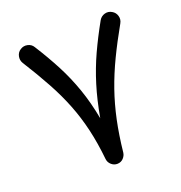

<svg xmlns="http://www.w3.org/2000/svg" viewBox="-123 -738 842 891"><g transform="rotate(-20 297.5 -292.5)"><path d="M68.4 -608.4Q84.5 -618.7 103.3 -614.5Q122.1 -610.4 131.8 -594.2Q174.8 -526.4 207.8 -463.1Q240.7 -399.9 264.6 -331.5Q288.6 -263.2 304.2 -180.2Q319.3 -265.6 341.1 -336.2Q362.8 -406.7 392.8 -472.2Q422.9 -537.6 461.9 -607.4Q471.7 -624 490 -629.2Q508.3 -634.3 524.9 -624.5Q541.5 -615.2 546.6 -596.9Q551.8 -578.6 542 -561.5Q499.5 -486.3 467.3 -419.2Q435.1 -352.1 412.1 -286.1Q389.2 -220.2 374 -148.7Q358.9 -77.1 350.1 6.3Q348.1 21.5 336.7 33.4Q325.2 45.4 307.6 45.9Q291 46.4 277.8 34.9Q264.6 23.4 262.7 6.3Q254.4 -75.7 238.3 -144.3Q222.2 -212.9 197.3 -276.1Q172.4 -339.4 136.7 -404.5Q101.1 -469.7 53.7 -544.9Q43.9 -561 48.1 -579.8Q52.2 -598.6 68.4 -608.4Z"/></g></svg>

Font: Mikhak-FD Medium
Style: Regular
Weight: 500
Designer: Amin Abedi
Version: Version 3.2